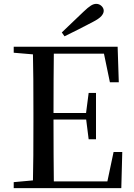

<svg xmlns="http://www.w3.org/2000/svg" viewBox="-20 -974 696 994"><path d="M300 -806Q330 -834 358 -861.5Q386 -889 412 -913Q436 -936 450.5 -945Q465 -954 478 -954Q494 -954 505.5 -943Q517 -932 517 -918Q517 -905 505 -891Q493 -877 460 -860Q424 -841 387.5 -822.5Q351 -804 314 -786ZM51 0V-31L193 -44H205V0ZM150 0Q152 -84 152.5 -169Q153 -254 153 -339V-392Q153 -478 152.5 -562.5Q152 -647 150 -732H259Q258 -648 257.5 -561.5Q257 -475 257 -382V-358Q257 -259 257.5 -172Q258 -85 259 0ZM205 0V-35H582L530 -7L568 -187H613L608 0ZM205 -355V-389H447V-355ZM439 -253 425 -364V-385L439 -493H477V-253ZM51 -701V-732H205V-689H193ZM549 -548 512 -726 564 -696H205V-732H589L595 -548Z"/></svg>

Font: Noto Serif SC ExtraLight Medium
Style: Regular
Weight: 500
Version: Version 2.002-H1;hotconv 1.1.0;makeotfexe 2.6.0